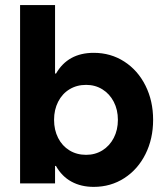

<svg xmlns="http://www.w3.org/2000/svg" viewBox="-20 -727 660 761"><path d="M59.6 -707H198.2V-435.5H202.1Q249.5 -517.6 351.6 -517.6Q418.9 -517.6 472.7 -482.9Q526.4 -448.2 556.6 -387.7Q586.9 -327.1 586.9 -252Q586.9 -176.8 556.6 -116.2Q526.4 -55.7 472.7 -21Q418.9 13.7 351.6 13.7Q301.3 13.7 263.2 -7.1Q225.1 -27.8 201.7 -69.3H198.2V0H59.6ZM447.3 -252Q447.3 -292 430.9 -323.5Q414.6 -355 386 -372.8Q357.4 -390.6 321.3 -390.6Q284.2 -390.6 255.4 -373Q226.6 -355.5 210.4 -323.7Q194.3 -292 194.3 -252Q194.3 -211.9 210.4 -180.2Q226.6 -148.4 255.4 -130.9Q284.2 -113.3 321.3 -113.3Q357.4 -113.3 386 -131.1Q414.6 -148.9 430.9 -180.4Q447.3 -211.9 447.3 -252Z"/></svg>

Font: Wanted Sans
Style: Bold
Weight: 700
Designer: Original Design by Kil Hyung-jin and Kang Hanbin, Wanted Lab, Inc; Hangeul from Source Han Sans by Jang Soo-young and Ka
Foundry: Wanted Lab, Inc.
Version: Version 1.000